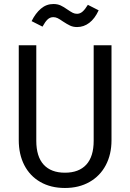

<svg xmlns="http://www.w3.org/2000/svg" viewBox="-20 -934 655 966"><path d="M541 -228.7Q541 -157.4 512.3 -103.1Q483.6 -48.7 430.5 -18.5Q377.4 11.8 306.7 11.8Q235.4 11.8 182.8 -18.5Q130.3 -48.7 102.3 -103.1Q74.4 -157.4 74.4 -228.7V-706.2H162.6V-225.6Q162.6 -146.2 199.7 -105.6Q236.9 -65.1 306.7 -65.1Q376.9 -65.1 414.1 -105.6Q451.3 -146.2 451.3 -225.6V-706.2H541ZM296.4 -826.2Q280.5 -837.4 270 -842.6Q259.5 -847.7 248.2 -847.7Q231.8 -847.7 219.5 -836.2Q207.2 -824.6 193.8 -800L139 -827.7Q158.5 -867.2 185.9 -890.5Q213.3 -913.8 248.7 -913.8Q269.2 -913.8 284.9 -906.7Q300.5 -899.5 320 -885.6Q336.4 -874.4 346.2 -869.5Q355.9 -864.6 367.7 -864.6Q382.6 -864.6 395.1 -875.4Q407.7 -886.2 422.1 -909.7L476.4 -882.1Q456.9 -840 429.2 -819Q401.5 -797.9 367.7 -797.9Q348.2 -797.9 332.8 -805.1Q317.4 -812.3 296.4 -826.2Z"/></svg>

Font: Fira Code Fixed
Style: Regular
Weight: 400
Monospace: yes
Designer: Carrois Corporate, Edenspiekermann AG, Nikita Prokopov
Foundry: Carrois Corporate, Edenspiekermann AG, Nikita Prokopov
Version: Version 5.002